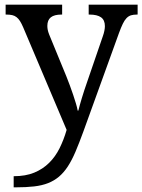

<svg xmlns="http://www.w3.org/2000/svg" viewBox="-20 -556 605 816"><path d="M564.9 -536.1V-494.1H562Q547.4 -494.1 536.9 -491Q526.4 -487.8 517.8 -479Q509.3 -470.2 502 -455.1Q494.6 -439.9 485.8 -416L334 3.9Q316.4 52.2 300.8 88.9Q285.2 125.5 268.1 151.6Q251 177.7 230.7 194.8Q210.4 211.9 184.6 222.2Q158.7 232.4 125 236.3Q91.3 240.2 46.9 240.2H38.1V192.9Q88.9 192.9 125.5 177.7Q162.1 162.6 188.7 136.2Q215.3 109.9 233.2 74Q251 38.1 263.2 -3.9L78.1 -440.9Q71.3 -456.5 64.9 -466.6Q58.6 -476.6 50.5 -482.9Q42.5 -489.3 32 -491.7Q21.5 -494.1 6.8 -494.1H3.9V-536.1H244.1V-494.1H241.2Q210.9 -494.1 196 -482.4Q181.2 -470.7 181.2 -445.8Q181.2 -437.5 182.9 -429Q184.6 -420.4 189 -409.2L262.2 -231Q269 -213.9 276.6 -193.6Q284.2 -173.3 290.8 -153.6Q297.4 -133.8 302.7 -116.2Q308.1 -98.6 310.1 -85.9H313Q318.4 -107.9 327.9 -139.4Q337.4 -170.9 350.1 -207L417 -401.9Q421.4 -414.1 423.6 -425.3Q425.8 -436.5 425.8 -444.8Q425.8 -470.7 409.4 -482.4Q393.1 -494.1 359.9 -494.1H356.9V-536.1Z"/></svg>

Font: Droid-TTFautohint Serif
Style: Regular
Weight: 400
Foundry: Ascender Corporation
Version: Version 1.00; ttfautohint (v1.00rc1.4-1a1c-dirty) -l 8 -r 50